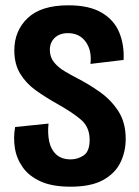

<svg xmlns="http://www.w3.org/2000/svg" viewBox="-20 -691 524 724"><path d="M246 13Q177 13 133 -7Q89 -27 65.5 -60.5Q42 -94 36 -133.5Q30 -173 37 -212L163 -225Q159 -189 165.5 -158Q172 -127 192 -108.5Q212 -90 247 -90Q273 -90 295.5 -105Q318 -120 318 -164Q318 -212 285 -240Q252 -268 193 -301Q152 -324 115.5 -350Q79 -376 56.5 -412.5Q34 -449 34 -501Q34 -575 84.5 -623Q135 -671 238 -671Q316 -671 363 -643.5Q410 -616 429.5 -569Q449 -522 446 -465L321 -450Q327 -500 303.5 -533Q280 -566 236 -566Q205 -566 186.5 -548.5Q168 -531 168 -503Q168 -476 183.5 -456.5Q199 -437 223.5 -422.5Q248 -408 273 -395Q316 -373 357.5 -343.5Q399 -314 426.5 -271.5Q454 -229 454 -167Q454 -119 434 -78Q414 -37 368.5 -12Q323 13 246 13Z"/></svg>

Font: Bricolage Grotesque 10pt Condensed Bricolage Grotesque 10pt Condensed Regular
Style: Bold
Weight: 700
Width: 3
Designer: Mathieu Triay
Foundry: Atelier Triay
Version: Version 1.000; ttfautohint (v1.8.4.7-5d5b);gftools[0.9.32]